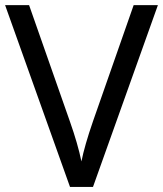

<svg xmlns="http://www.w3.org/2000/svg" viewBox="-20 -734 640 754"><path d="M0 -713.9H94.2L254.9 -255.9Q285.6 -168.9 299.8 -100.1Q312 -161.6 345.2 -257.8L504.9 -713.9H600.1L345.2 0H254.9Z"/></svg>

Font: Noto Sans Malayalam
Style: Regular
Weight: 400
Designer: Monotype Design team
Foundry: Monotype Imaging Inc.
Version: Version 1.02